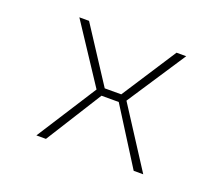

<svg xmlns="http://www.w3.org/2000/svg" viewBox="-90 -632 889 764"><g transform="rotate(20 355.0 -250.0)"><path d="M579 -500 416 -252.5 579 0H538.5L389 -237H316L167 0H126.5L289 -253.5L126.5 -500H167.5L318 -269H388L538 -500Z"/></g></svg>

Font: League Mono Thin
Style: Regular
Weight: 100
Width: 6
Designer: Tyler Finck
Foundry: The League of Moveable Type / Tyler Finck
Version: Version 2.300;RELEASE